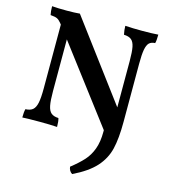

<svg xmlns="http://www.w3.org/2000/svg" viewBox="-132 -783 997 1135"><g transform="rotate(15 366.5 -215.0)"><path d="M695 -679Q695 -643 690 -626Q666 -625 653.5 -612.5Q641 -600 635.5 -570Q630 -540 630 -484V-128Q630 -26 614.5 38.5Q599 103 553 154Q507 205 416 249Q396 236 393 210Q440 173 469 141Q498 109 514 65Q530 21 530 -40V-50L180 -512V-196Q180 -138 186 -107.5Q192 -77 207.5 -64Q223 -51 252 -50Q258 -32 258 3Q213 0 153 0Q69 0 45 2Q45 -31 50 -50Q79 -51 94.5 -64Q110 -77 116.5 -107.5Q123 -138 123 -196V-587L116 -596Q103 -612 90.5 -618Q78 -624 50 -626Q45 -647 45 -679Q77 -676 135 -676Q184 -676 215 -679L572 -201V-484Q572 -541 566 -570.5Q560 -600 544.5 -612.5Q529 -625 499 -626Q493 -654 493 -679Q537 -676 597 -676Q656 -676 695 -679Z"/></g></svg>

Font: Vollkorn SC SemiBold
Style: Regular
Weight: 600
Designer: Friedrich Althausen
Foundry: Friedrich Althausen
Version: Version 4.015